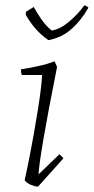

<svg xmlns="http://www.w3.org/2000/svg" viewBox="-20 -688 350 717"><path d="M137 -408H62Q58 -416 58 -429Q84 -433 119.5 -440.5Q155 -448 184 -459L193 -438Q158 -262 141.5 -164.5Q125 -67 124 -37L202 -112L217 -97L122 9Q112 9 96 2.5Q80 -4 72 -15Q80 -50 89 -95.5Q98 -141 106.5 -189Q115 -237 122 -281.5Q129 -326 133 -359.5Q137 -393 137 -408ZM161 -538Q131 -559 110.5 -583.5Q90 -608 76 -633L77 -644L106 -662Q118 -640 134.5 -616Q151 -592 173 -574Q205 -579 238.5 -607.5Q272 -636 295 -668Q298 -668 304 -664.5Q310 -661 310 -659Q284 -613 248 -580.5Q212 -548 161 -538Z"/></svg>

Font: Labrada Lght
Style: Italic
Weight: 300
Italic angle: -7°
Designer: Mercedes Jáuregui
Foundry: Omnibus-Type Team
Version: Version 1.000; ttfautohint (v1.8.4.7-5d5b)